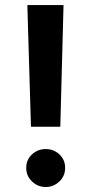

<svg xmlns="http://www.w3.org/2000/svg" viewBox="-20 -729 357 754"><path d="M229.5 -709H87.4L101.6 -231.4H216.8ZM83 -69.8C83 -48.8 90.3 -31.2 105.5 -16.6C120.6 -2 138.7 5.4 159.7 5.4C180.7 5.4 198.2 -2 213.4 -16.6C228.5 -31.2 235.8 -48.8 235.8 -69.8C235.8 -90.8 228.5 -108.4 213.4 -122.6C198.2 -136.7 180.7 -143.6 159.7 -143.6C138.7 -143.6 120.6 -136.7 105.5 -122.6C90.3 -108.4 83 -90.8 83 -69.8Z"/></svg>

Font: Estedad Bold
Style: Regular
Weight: 700
Designer: Amin Abedi
Version: Version 7.3